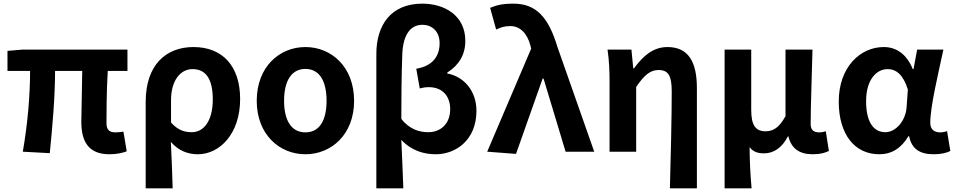

<svg xmlns="http://www.w3.org/2000/svg" viewBox="-20 -832 5240 1053"><path d="M580 14C621 14 654 6 675 -2L657 -110C640 -108 625 -106 615 -106C581 -106 564 -118 564 -157C564 -191 564 -337 571 -443H679V-560H104L21 -553V-443H145C145 -312 132 -153 105 0L253 8C268 -141 282 -303 282 -443H431C430 -342 426 -204 426 -164C426 -55 466 14 580 14Z M779 201H927C925 114 921 37 917 -54C960 -3 1014 14 1065 14C1184 14 1297 -97 1297 -289C1297 -468 1202 -574 1041 -574C893 -574 779 -479 779 -273ZM1032 -107C995 -107 957 -116 918 -160V-283C918 -390 969 -453 1036 -453C1112 -453 1147 -394 1147 -287C1147 -165 1095 -107 1032 -107Z M1655 14C1797 14 1922 -94 1922 -279C1922 -466 1797 -574 1655 -574C1513 -574 1388 -466 1388 -279C1388 -94 1513 14 1655 14ZM1655 -106C1577 -106 1538 -173 1538 -279C1538 -386 1577 -454 1655 -454C1733 -454 1771 -386 1771 -279C1771 -173 1733 -106 1655 -106Z M2044 201H2192C2188 113 2186 26 2181 -65C2238 -4 2307 14 2370 14C2480 14 2593 -64 2593 -224C2593 -333 2525 -412 2433 -429V-434C2496 -474 2532 -531 2532 -608C2532 -748 2417 -812 2296 -812C2123 -812 2044 -693 2044 -536ZM2329 -107C2282 -107 2227 -121 2181 -180C2181 -297 2182 -410 2186 -525C2188 -632 2225 -696 2297 -696C2346 -696 2391 -663 2391 -595C2391 -529 2358 -471 2263 -455L2282 -347C2297 -351 2313 -354 2331 -354C2410 -354 2449 -301 2449 -234C2449 -150 2394 -107 2329 -107Z M2810 12 2956 -401H2961L3082 0H3239L3037 -575C2988 -738 2920 -812 2796 -812C2733 -812 2702 -803 2668 -789L2701 -670C2725 -681 2745 -689 2779 -689C2830 -689 2871 -652 2889 -582L2893 -565L2652 0Z M3654 201H3802V-349C3802 -490 3757 -574 3641 -574C3563 -574 3508 -527 3457 -457H3453L3443 -560H3312C3321 -499 3323 -437 3323 -393V0H3469V-355C3513 -420 3546 -448 3592 -448C3645 -448 3664 -417 3664 -331C3664 -193 3659 24 3654 201Z M3954 201H4102C4095 120 4092 66 4091 -25C4112 3 4140 9 4171 9C4224 9 4270 -23 4301 -84H4304C4319 -19 4363 14 4437 14C4480 14 4505 6 4526 -4L4509 -112C4497 -108 4484 -106 4474 -106C4444 -106 4426 -117 4426 -152C4426 -257 4433 -423 4436 -560H4288V-195C4253 -131 4220 -112 4178 -112C4124 -112 4100 -145 4100 -229V-560H3954Z M4802 14C4870 14 4923 -19 4962 -85H4966C4980 -14 5026 14 5101 14C5143 14 5173 6 5192 -4L5174 -113C5161 -108 5148 -106 5137 -106C5105 -106 5082 -121 5082 -158C5082 -248 5125 -425 5154 -560H5010L4990 -453H4986C4951 -539 4892 -574 4827 -574C4697 -574 4580 -463 4580 -275C4580 -93 4669 14 4802 14ZM4836 -107C4771 -107 4730 -162 4730 -277C4730 -398 4789 -453 4848 -453C4895 -453 4934 -422 4959 -341L4952 -242C4946 -168 4892 -107 4836 -107Z"/></svg>

Font: Source Han Sans SC Bold
Style: Regular
Weight: 700
Designer: Ryoko NISHIZUKA (kana & ideographs); Paul D. Hunt (Latin, Greek & Cyrillic); Wenlong ZHANG (bopomofo); Sandoll Communica
Foundry: Adobe Systems Incorporated
Version: Version 1.001;PS 1.001;hotconv 1.0.78;makeotf.lib2.5.61930